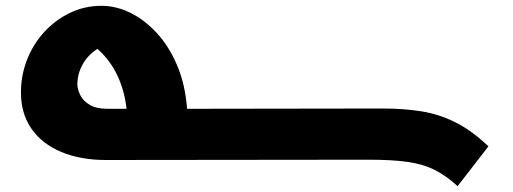

<svg xmlns="http://www.w3.org/2000/svg" viewBox="-20 -549 1763 660"><path d="M1659 -46 1553 91Q1514 55 1474 35Q1434 15 1381 7.5Q1328 0 1249 0L344 1Q257 1 191 -26.5Q125 -54 88.5 -106Q52 -158 52 -231Q52 -291 73.5 -345Q95 -399 133 -440Q171 -481 221 -505Q271 -529 329 -529Q379 -529 428 -505Q477 -481 519 -435.5Q561 -390 589 -324Q617 -258 623 -175L1297 -176Q1367 -176 1427.5 -166.5Q1488 -157 1544.5 -129Q1601 -101 1659 -46ZM350 -175H415Q408 -238 383 -290.5Q358 -343 315 -381Q282 -360 264 -327.5Q246 -295 246 -259Q246 -242 256 -222Q266 -202 288.5 -188.5Q311 -175 350 -175Z"/></svg>

Font: Kufam Black
Style: Regular
Weight: 900
Designer: Wael Morcos, Artur Schmal
Foundry: Original Type
Version: Version 1.301; ttfautohint (v1.8.3)